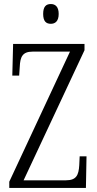

<svg xmlns="http://www.w3.org/2000/svg" viewBox="-20 -932 481 952"><path d="M232 -814C253 -814 271 -826 271 -863C271 -900 253 -912 232 -912C209 -912 194 -900 194 -863C194 -826 209 -814 232 -814ZM26 0H406L409 -157H375L373 -113C370 -64 359 -38 307 -38H97L399 -683V-714H45L41 -557H75L78 -601C80 -649 91 -676 141 -676H327L26 -31Z"/></svg>

Font: Noto Serif Tamil ExtraCondensed Light
Style: Italic
Weight: 300
Width: 2
Italic angle: -12°
Designer: Indian Type Foundry, Tom Grace, and the Monotype Design Team
Foundry: Monotype Imaging Inc.
Version: Version 2.003